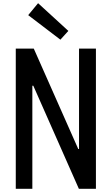

<svg xmlns="http://www.w3.org/2000/svg" viewBox="-20 -1087 701 1205"><path d="M359 -838 157 -992 219 -1067 409 -893ZM79 98V-782H192L471 -152H476V-782H582V98H475L189 -549H183V98Z"/></svg>

Font: Farlight84_Sys_V01
Style: Regular
Weight: 400
Designer: Ryoko NISHIZUKA  (kana, bopomofo & ideographs); Paul D. Hunt (Latin, Greek & Cyrillic); Sandoll Communications , Soo-you
Foundry: Adobe
Version: Version 2.004;October 29, 2024;FontCreator 14.0.0.2814 64-bi